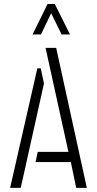

<svg xmlns="http://www.w3.org/2000/svg" viewBox="-20 -916 472 936"><path d="M138.7 -748 211.9 -896.5H247.1L321.3 -748H280.3L229.5 -851.6L179.7 -748ZM29.3 0 162.1 -583H178.7L194.3 -508.8L81.1 0ZM153.3 -126 164.1 -175.8H313.5L202.1 -682.6H253.9L403.3 0H351.6L325.2 -126Z"/></svg>

Font: Post No Bills Jaffna
Style: Regular
Weight: 400
Designer: Kosala Senevirathne, Siva Puranthara, Lasantha Premarathna, Tharique Azeez
Foundry: Mooniak
Version: Version 1.220 ; ttfautohint (v1.6)